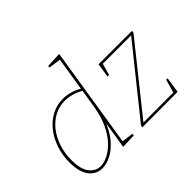

<svg xmlns="http://www.w3.org/2000/svg" viewBox="-151 -1043 1327 1327"><g transform="rotate(-45 512.5 -379.5)"><path d="M192 6Q155 6 124.5 -14Q94 -34 76 -76Q58 -118 58 -185Q58 -255 79 -317Q100 -379 137.5 -426.5Q175 -474 226 -501Q277 -528 337 -528Q369 -528 405 -518.5Q441 -509 481 -485L473 -480L514 -739L520 -732L424 -746L426 -760L538 -765L420 -19L413 -29L506 -17L504 -2L397 2L432 -220L438 -221Q409 -141 366 -90.5Q323 -40 277 -17Q231 6 192 6ZM193 -13Q226 -13 264.5 -32Q303 -51 340.5 -90Q378 -129 407 -190Q436 -251 450 -335L473 -479L478 -467Q441 -489 405.5 -499Q370 -509 336 -509Q280 -509 233 -483.5Q186 -458 151.5 -413.5Q117 -369 98 -310.5Q79 -252 79 -186Q79 -95 112.5 -54Q146 -13 193 -13ZM949 -116 932 -1 586 0 588 -15 986 -511 990 -504H695L706 -513L679 -419H664L680 -522H1007L1005 -506L609 -11L607 -18L916 -19L905 -10L935 -116Z"/></g></svg>

Font: Bitter Thin
Style: Italic
Weight: 100
Italic angle: -9°
Designer: Sol Matas, and Bitter project Authors
Foundry: Sol Matas
Version: Version 2.002